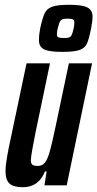

<svg xmlns="http://www.w3.org/2000/svg" viewBox="-20 -775 407 803"><path d="M3 -60Q3 -87 16 -154L91 -510H189L128 -218Q111 -134 109 -106Q109 -91 115.5 -86Q122 -81 138 -81Q157 -81 168 -95Q179 -109 188.5 -142.5Q198 -176 214 -253L268 -510H365L259 0H166L175 -58H168Q142 8 75 8Q36 8 19.5 -7.5Q3 -23 3 -60ZM143 -606Q143 -631 148 -656Q158 -701 167 -720Q176 -739 198.5 -747Q221 -755 270 -755Q325 -755 346 -743.5Q367 -732 367 -706Q367 -686 361 -656Q352 -611 343.5 -592.5Q335 -574 313 -566Q291 -558 240 -558Q184 -558 163.5 -569Q143 -580 143 -606ZM286 -648Q291 -665 291 -681Q291 -690 285.5 -693.5Q280 -697 263 -697Q243 -697 236 -691.5Q229 -686 224 -665Q218 -647 218 -631Q218 -622 224.5 -619Q231 -616 249 -616Q268 -616 274.5 -621.5Q281 -627 286 -648Z"/></svg>

Font: Saira Ultra Condensed
Style: Bold Italic
Weight: 700
Width: 1
Italic angle: -12°
Designer: Hector Gatti with collaboration of the Omnibus-Type team
Foundry: Omnibus-Type
Version: Version 1.001; ttfautohint (v1.8)